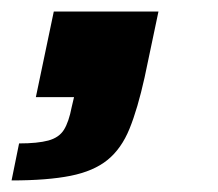

<svg xmlns="http://www.w3.org/2000/svg" viewBox="-38 -168 377 332"><path d="M-18 144 -5 80Q27 80 45.5 75Q64 70 72.5 56.5Q81 43 86 17L90 0H24L55 -148H236L212 -34Q200 20 186 54.5Q172 89 148 108.5Q124 128 84 136Q44 144 -18 144Z"/></svg>

Font: Saira Thin Expanded
Style: Bold Italic
Weight: 700
Width: 7
Italic angle: -12°
Version: Version 1.101